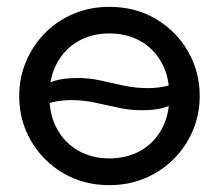

<svg xmlns="http://www.w3.org/2000/svg" viewBox="-20 -525 638 560"><path d="M299 15Q223 15 163.5 -20.5Q104 -56 70 -115Q36 -174 36 -245Q36 -297.5 55.5 -344.5Q75 -391.5 110.5 -427.8Q146 -464 194 -484.5Q242 -505 299 -505Q375.5 -505 435 -469.5Q494.5 -434 528.5 -375Q562.5 -316 562.5 -245Q562.5 -192.5 543 -145.5Q523.5 -98.5 488 -62.5Q452.5 -26.5 404.5 -5.8Q356.5 15 299 15ZM299 -63Q350 -63 389.5 -85.2Q429 -107.5 451.5 -148.2Q474 -189 474 -245Q474 -301 451.5 -342Q429 -383 389.5 -405.2Q350 -427.5 299 -427.5Q248 -427.5 208.8 -405.2Q169.5 -383 146.8 -342Q124 -301 124 -245Q124 -189 146.8 -148.2Q169.5 -107.5 209 -85.2Q248.5 -63 299 -63ZM392 -203.5Q359 -203.5 325.8 -210.8Q292.5 -218 258.2 -225.5Q224 -233 188 -233Q166.5 -233 145.2 -229.5Q124 -226 102 -216.5V-271.5Q123 -285.5 147.2 -291.5Q171.5 -297.5 207.5 -297.5Q241 -297.5 274.2 -290Q307.5 -282.5 341.5 -275.2Q375.5 -268 411.5 -268Q433.5 -268 454.8 -271.8Q476 -275.5 497.5 -284.5V-229.5Q477 -215.5 452.8 -209.5Q428.5 -203.5 392 -203.5Z"/></svg>

Font: Geologica Cursive Light
Style: Regular
Weight: 300
Designer: Sindre Bremnes, Frode Helland
Foundry: Monokrom Skriftforlag AS
Version: Version 1.010;gftools[0.9.28]